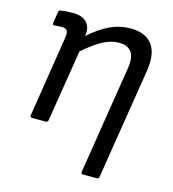

<svg xmlns="http://www.w3.org/2000/svg" viewBox="-104 -586 771 857"><g transform="rotate(15 282.0 -157.5)"><path d="M73.2 0Q68.8 0 66.2 -2.7Q63.5 -5.4 64 -9.8L122.1 -378.9Q127 -408.2 120.8 -417.5Q114.7 -426.8 94.2 -426.8Q84.5 -426.8 62 -424.8Q57.1 -424.3 55.2 -427.2Q53.2 -430.2 54.2 -435.1L62 -485.8Q63.5 -494.6 71.8 -496.1Q97.2 -500 127.9 -500Q170.9 -500 191.9 -478.3Q212.9 -456.5 207 -418L206.1 -414.1Q257.3 -459 302 -479.5Q346.7 -500 394 -500Q465.3 -500 496.1 -457.5Q526.9 -415 513.2 -333L432.1 174.8Q430.7 185.1 420.9 185.1H356.9Q347.7 185.1 349.1 174.8L429.2 -329.1Q443.4 -424.8 360.8 -424.8Q326.2 -424.8 290 -406.2Q253.9 -387.7 200.2 -341.8L147 -9.8Q145.5 0 136.2 0Z"/></g></svg>

Font: Sofia Sans
Style: Italic
Weight: 400
Italic angle: -9°
Designer: Botio Nikoltchev, Ani Petrova
Foundry: lettersoup
Version: Version 4.100